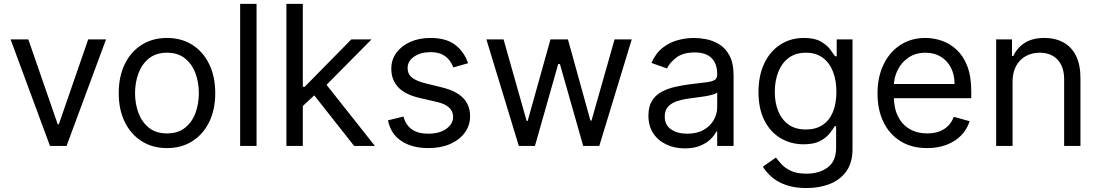

<svg xmlns="http://www.w3.org/2000/svg" viewBox="-20 -747 5628 983"><path d="M522.9 -545.4 320.8 0H235.8L34.2 -545.4H125L275.4 -110.8H281.2L431.6 -545.4Z M835 11.2Q761.2 11.2 705.6 -23.9Q649.9 -59.1 618.9 -122.3Q587.9 -185.5 587.9 -270Q587.9 -355.5 618.9 -418.9Q649.9 -482.4 705.6 -517.6Q761.2 -552.7 835 -552.7Q908.7 -552.7 964.4 -517.6Q1020 -482.4 1051 -418.7Q1082 -355 1082 -270Q1082 -185.5 1051 -122.3Q1020 -59.1 964.4 -23.9Q908.7 11.2 835 11.2ZM835 -64Q891.1 -64 927.2 -92.8Q963.4 -121.6 980.7 -168.5Q998 -215.3 998 -270Q998 -324.7 980.7 -371.8Q963.4 -418.9 927.2 -448Q891.1 -477.1 835 -477.1Q778.8 -477.1 742.7 -448Q706.5 -418.9 689 -371.8Q671.4 -324.7 671.4 -270Q671.4 -215.3 689 -168.5Q706.5 -121.6 742.7 -92.8Q778.8 -64 835 -64Z M1293.5 -727.1V0H1209.5V-727.1Z M1524.4 -198.7 1522.9 -302.7H1540L1778.8 -545.4H1882.3L1627.9 -288.6H1621.1ZM1446.3 0V-727.1H1530.3V0ZM1793 0 1580.1 -270 1639.6 -328.1 1899.4 0Z M2376.5 -423.3 2301.3 -401.9Q2293.9 -420.9 2280.5 -438.7Q2267.1 -456.5 2243.7 -468.3Q2220.2 -480 2183.6 -480Q2133.3 -480 2100.1 -457Q2066.9 -434.1 2066.9 -398.9Q2066.9 -367.7 2089.6 -349.6Q2112.3 -331.5 2160.6 -319.8L2241.7 -299.8Q2314.9 -282.2 2350.8 -245.6Q2386.7 -209 2386.7 -151.9Q2386.7 -105 2359.9 -68.1Q2333 -31.2 2285.2 -10Q2237.3 11.2 2173.3 11.2Q2089.8 11.2 2035.2 -24.9Q1980.5 -61 1966.3 -130.9L2045.9 -150.4Q2057.1 -106.4 2088.9 -84.5Q2120.6 -62.5 2171.9 -62.5Q2230.5 -62.5 2265.1 -87.6Q2299.8 -112.8 2299.8 -147.9Q2299.8 -176.3 2280 -195.6Q2260.3 -214.8 2218.8 -224.6L2127.9 -245.6Q2053.2 -263.2 2018.3 -300.8Q1983.4 -338.4 1983.4 -395Q1983.4 -441.4 2009.3 -476.8Q2035.2 -512.2 2080.6 -532.5Q2126 -552.7 2183.6 -552.7Q2264.6 -552.7 2310.8 -517.1Q2356.9 -481.4 2376.5 -423.3Z M2636.2 0 2470.2 -545.4H2558.1L2676.3 -127.9H2681.6L2798.3 -545.4H2887.7L3002.9 -129.4H3008.3L3126.5 -545.4H3214.4L3048.3 0H2965.8L2846.7 -418.9H2837.9L2718.8 0Z M3485.8 12.7Q3434.1 12.7 3391.8 -7.1Q3349.6 -26.9 3324.7 -64.2Q3299.8 -101.6 3299.8 -154.8Q3299.8 -201.7 3318.1 -231Q3336.4 -260.3 3367.4 -276.9Q3398.4 -293.5 3435.8 -302Q3473.1 -310.5 3511.2 -315.4Q3561 -321.8 3592 -325.2Q3623 -328.6 3637.5 -336.7Q3651.9 -344.7 3651.9 -365.2V-367.7Q3651.9 -420.4 3623.3 -449.5Q3594.7 -478.5 3537.1 -478.5Q3477.1 -478.5 3442.9 -452.4Q3408.7 -426.3 3395 -396.5L3315.4 -424.8Q3336.9 -474.6 3372.6 -502.4Q3408.2 -530.3 3450.4 -541.5Q3492.7 -552.7 3534.2 -552.7Q3560.5 -552.7 3594.7 -546.4Q3628.9 -540 3661.1 -521Q3693.4 -502 3714.6 -463.1Q3735.8 -424.3 3735.8 -359.4V0H3651.9V-73.7H3647.5Q3639.2 -56.2 3619.4 -35.9Q3599.6 -15.6 3566.4 -1.5Q3533.2 12.7 3485.8 12.7ZM3498.5 -62.5Q3548.3 -62.5 3582.5 -82Q3616.7 -101.6 3634.3 -132.6Q3651.9 -163.6 3651.9 -197.3V-273.9Q3646.5 -267.6 3628.7 -262.5Q3610.8 -257.3 3587.6 -253.7Q3564.5 -250 3542.5 -247.3Q3520.5 -244.6 3506.8 -242.7Q3474.1 -238.3 3446 -229Q3418 -219.7 3400.6 -201.2Q3383.3 -182.6 3383.3 -150.4Q3383.3 -106.9 3415.8 -84.7Q3448.2 -62.5 3498.5 -62.5Z M4108.9 215.8Q4048.3 215.8 4004.6 200.4Q3960.9 185.1 3931.9 159.9Q3902.8 134.8 3885.7 106.4L3952.6 59.6Q3963.9 74.7 3981.4 94Q3999 113.3 4029.3 127.7Q4059.6 142.1 4108.9 142.1Q4174.8 142.1 4217.8 110.1Q4260.7 78.1 4260.7 9.8V-101.1H4253.9Q4244.6 -85.9 4227.8 -64.2Q4210.9 -42.5 4179.4 -25.4Q4147.9 -8.3 4094.7 -8.3Q4028.8 -8.3 3976.3 -39.6Q3923.8 -70.8 3893.6 -130.6Q3863.3 -190.4 3863.3 -275.4Q3863.3 -359.4 3892.6 -421.6Q3921.9 -483.9 3974.6 -518.3Q4027.3 -552.7 4096.2 -552.7Q4149.4 -552.7 4180.9 -535.2Q4212.4 -517.6 4229.2 -495.4Q4246.1 -473.1 4255.4 -459H4263.7V-545.4H4344.7V15.6Q4344.7 85.9 4313 130.1Q4281.2 174.3 4227.8 195.1Q4174.3 215.8 4108.9 215.8ZM4106 -84Q4156.2 -84 4191.2 -106.9Q4226.1 -129.9 4244.1 -173.3Q4262.2 -216.8 4262.2 -276.9Q4262.2 -335.9 4244.4 -381.1Q4226.6 -426.3 4191.9 -451.7Q4157.2 -477.1 4106 -477.1Q4052.7 -477.1 4017.3 -450.2Q3981.9 -423.3 3964.4 -377.9Q3946.8 -332.5 3946.8 -276.9Q3946.8 -220.2 3964.8 -176.8Q3982.9 -133.3 4018.1 -108.6Q4053.2 -84 4106 -84Z M4726.6 11.2Q4647.9 11.2 4591.1 -23.7Q4534.2 -58.6 4503.4 -121.6Q4472.7 -184.6 4472.7 -268.6Q4472.7 -352.5 4503.4 -416.5Q4534.2 -480.5 4589.4 -516.6Q4644.5 -552.7 4718.3 -552.7Q4760.7 -552.7 4802.2 -538.3Q4843.8 -523.9 4877.9 -492.2Q4912.1 -460.4 4932.4 -408.2Q4952.6 -356 4952.6 -279.8V-244.1H4532.2V-316.9H4867.2Q4867.2 -363.3 4849.1 -399.4Q4831.1 -435.5 4797.4 -456.3Q4763.7 -477.1 4718.3 -477.1Q4668 -477.1 4631.6 -452.4Q4595.2 -427.7 4575.7 -388.4Q4556.2 -349.1 4556.2 -304.2V-255.9Q4556.2 -193.8 4577.6 -151.1Q4599.1 -108.4 4637.5 -86.2Q4675.8 -64 4726.6 -64Q4759.8 -64 4786.6 -73.2Q4813.5 -82.5 4833 -101.6Q4852.5 -120.6 4863.3 -148.9L4944.3 -126.5Q4931.6 -85.4 4901.4 -54.2Q4871.1 -22.9 4826.4 -5.9Q4781.7 11.2 4726.6 11.2Z M5164.1 -328.1V0H5080.1V-545.4H5161.1V-460.4H5168Q5187 -502 5226.3 -527.3Q5265.6 -552.7 5327.1 -552.7Q5382.3 -552.7 5424.1 -530Q5465.8 -507.3 5488.8 -461.7Q5511.7 -416 5511.7 -346.7V0H5428.2V-340.8Q5428.2 -405.3 5394.8 -441.2Q5361.3 -477.1 5303.2 -477.1Q5263.2 -477.1 5231.7 -459.7Q5200.2 -442.4 5182.1 -408.9Q5164.1 -375.5 5164.1 -328.1Z"/></svg>

Font: Sahel VF Regular
Style: Regular
Weight: 400
Foundry: Saber Rastikerdar (saber.rastikerdar@gmail.com)
Version: Version 3.4.0